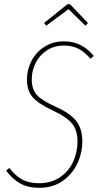

<svg xmlns="http://www.w3.org/2000/svg" viewBox="-20 -889 480 919"><path d="M429 -621 413 -608Q386 -640 356 -655.5Q326 -671 286 -671Q241 -671 206 -649Q171 -627 151.5 -589.5Q132 -552 132 -509Q132 -462 156.5 -434.5Q181 -407 245 -379Q314 -348 344 -311Q374 -274 374 -212Q374 -156 349.5 -105Q325 -54 278.5 -22Q232 10 168 10Q114 10 76.5 -11Q39 -32 9 -73L25 -85Q52 -49 85 -30.5Q118 -12 167 -12Q225 -12 267 -40.5Q309 -69 330 -115Q351 -161 351 -211Q351 -266 324.5 -298Q298 -330 235 -359Q164 -392 136.5 -423.5Q109 -455 109 -509Q109 -555 130.5 -597Q152 -639 192.5 -665Q233 -691 286 -691Q332 -691 366.5 -673Q401 -655 429 -621ZM201 -766 191 -779 303 -869H315L401 -779L389 -766L308 -845Z"/></svg>

Font: Fira Sans Extra Condensed Thin
Style: Italic
Weight: 250
Width: 3
Italic angle: -8°
Designer: Carrois Corporate & Edenspiekermann AG
Foundry: Carrois Corporate GbR & Edenspiekermann AG
Version: Version 4.203